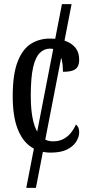

<svg xmlns="http://www.w3.org/2000/svg" viewBox="-20 -734 437 936"><path d="M108 182 282 -714H329L155 182ZM227 10Q173 10 131 -18Q89 -46 65.5 -107Q42 -168 42 -265Q42 -372 66 -433.5Q90 -495 131 -520.5Q172 -546 223 -546Q268 -546 300 -534Q332 -522 349 -499.5Q366 -477 366 -444Q366 -421 358 -408Q350 -395 332.5 -389.5Q315 -384 287 -384Q287 -415 281.5 -440.5Q276 -466 262.5 -481.5Q249 -497 224 -497Q196 -497 174.5 -476.5Q153 -456 141.5 -406Q130 -356 130 -266Q130 -195 141.5 -145.5Q153 -96 177.5 -70.5Q202 -45 239 -45Q268 -45 289.5 -56.5Q311 -68 326 -87Q341 -106 350 -127Q358 -121 362 -112Q366 -103 366 -89Q366 -68 352.5 -45Q339 -22 308.5 -6Q278 10 227 10Z"/></svg>

Font: Noto Serif ExtraCondensed
Style: Regular
Weight: 400
Width: 2
Designer: Monotype Design Team
Foundry: Monotype Imaging Inc.
Version: Version 2.013